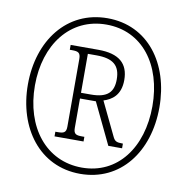

<svg xmlns="http://www.w3.org/2000/svg" viewBox="-82 -804 870 893"><g transform="rotate(10 353.5 -357.5)"><path d="M354 10C544 10 664 -148 664 -358C664 -566 546 -725 355 -725C164 -725 43 -566 43 -358C43 -152 162 10 354 10ZM357 -20C188 -20 76 -161 76 -359C76 -552 184 -695 355 -695C525 -695 631 -554 631 -358C631 -162 525 -20 357 -20ZM207 -141H344V-163H333C305 -163 293 -167 293 -196V-335H368L461 -141H526V-163C495 -163 487 -167 477 -189L402 -345C440 -357 481 -383 481 -455C481 -533 436 -573 338 -573H207V-550H217C246 -550 258 -546 258 -515V-196C258 -167 246 -163 217 -163H207ZM340 -362H293V-546H334C412 -546 446 -518 446 -452C446 -393 419 -362 340 -362Z"/></g></svg>

Font: Noto Serif Hebrew Condensed ExtraLight
Style: Regular
Weight: 200
Width: 3
Designer: Monotype Design Team
Foundry: Monotype Imaging Inc.
Version: Version 2.004